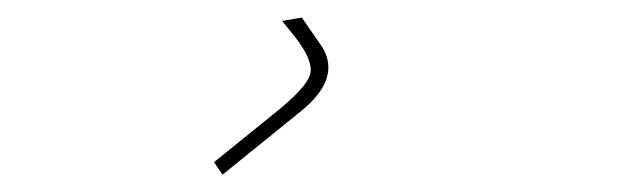

<svg xmlns="http://www.w3.org/2000/svg" viewBox="-20 -20 728 219"><path d="M324.2 0 344.2 28.8Q372.6 66.9 323.2 106.9L233.9 179.2L224.1 165L295.9 106.9Q329.6 79.6 333.7 64.9Q337.9 50.3 317.9 23.9L301.8 3.9Z"/></svg>

Font: Sinkin Sans 100 Thin Italic
Style: Regular
Weight: 100
Italic angle: -112°
Designer: Keith Bates
Foundry: K-Type
Version: Sinkin Sans (version 1.0)  by Keith Bates   •   © 2014   www